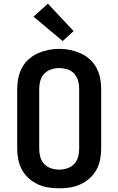

<svg xmlns="http://www.w3.org/2000/svg" viewBox="-20 -1010 640 1038"><path d="M300 8Q270 8 241 3.5Q212 -1 185 -13.5Q158 -26 135.5 -46Q113 -66 99 -91.5Q85 -117 79 -146.5Q73 -176 73 -205V-530Q73 -559 79 -588.5Q85 -618 99 -644Q113 -670 135.5 -690Q158 -710 185 -722Q212 -734 241 -740Q270 -746 300 -746Q330 -746 359 -740Q388 -734 415 -722Q442 -710 464.5 -690Q487 -670 501 -644Q515 -618 521 -588.5Q527 -559 527 -530V-205Q527 -176 521 -146.5Q515 -117 501 -91.5Q487 -66 464.5 -46Q442 -26 415 -13.5Q388 -1 359 3.5Q330 8 300 8ZM300 -93Q322 -93 343.5 -100Q365 -107 380.5 -123Q396 -139 402 -161Q408 -183 408 -205V-530Q408 -552 402 -574Q396 -596 380.5 -612.5Q365 -629 343 -635.5Q321 -642 299 -642Q277 -642 255.5 -634.5Q234 -627 219 -611Q204 -595 198 -573.5Q192 -552 192 -530V-205Q192 -183 198 -161Q204 -139 219.5 -123Q235 -107 256.5 -100Q278 -93 300 -93ZM319 -788 161 -920 239 -990 378 -842Z"/></svg>

Font: Iosevka Custom Extended
Style: Bold
Weight: 700
Width: 7
Monospace: yes
Designer: Belleve Invis
Foundry: Belleve Invis
Version: Version 11.2.4; ttfautohint (v1.8.4)